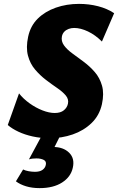

<svg xmlns="http://www.w3.org/2000/svg" viewBox="-20 -695 608 989"><path d="M235 17Q190 17 149 8Q108 -1 75 -16.5Q42 -32 20 -51L78 -214Q100 -186 132 -163Q164 -140 198.5 -126.5Q233 -113 262 -113Q292 -113 309 -127Q326 -141 330 -161Q335 -184 318.5 -203.5Q302 -223 274 -242Q246 -261 216 -284Q186 -307 160.5 -337Q135 -367 124 -408.5Q113 -450 125 -506Q137 -562 174.5 -599Q212 -636 267.5 -655.5Q323 -675 387 -675Q438 -675 485 -663Q532 -651 568 -627L505 -481Q471 -515 433 -533Q395 -551 362 -551Q347 -551 333.5 -546Q320 -541 311 -531.5Q302 -522 299 -508Q294 -483 309.5 -461.5Q325 -440 352.5 -420Q380 -400 411.5 -376.5Q443 -353 468.5 -323.5Q494 -294 505.5 -253.5Q517 -213 505 -158Q492 -100 451.5 -61Q411 -22 354.5 -2.5Q298 17 235 17ZM197 0H292L249 86L183 79Q194 71 213.5 66.5Q233 62 253 62Q306 62 336 91.5Q366 121 355 169Q345 216 300 245Q255 274 184 274Q145 274 114 264.5Q83 255 62 239L99 178Q111 184 128 187Q145 190 160 190Q185 190 199 180Q213 170 216 154Q220 136 205 128.5Q190 121 168 121Q158 121 148 122Q138 123 129 126Z"/></svg>

Font: Ysabeau Office Black
Style: Italic
Weight: 900
Italic angle: -12°
Designer: Christian Thalmann (Catharsis Fonts)
Version: Version 2.001;gftools[0.9.30]; featfreeze: tnum,lnum,ss02